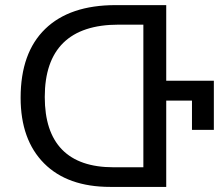

<svg xmlns="http://www.w3.org/2000/svg" viewBox="-20 -734 880 754"><path d="M632.8 0H413.1Q245.1 0 153.1 -92.5Q61 -185.1 61 -350.1Q61 -526.9 157.5 -620.4Q253.9 -713.9 434.1 -713.9H632.8V-417H819.8V-224.1H733.9V-338.9H632.8ZM155.8 -353Q155.8 -216.3 223.6 -146.7Q291.5 -77.1 425.8 -77.1H543V-637.2H445.8Q301.3 -637.2 228.5 -565.7Q155.8 -494.1 155.8 -353Z"/></svg>

Font: NotoPenekeko
Style: Regular
Weight: 400
Designer: Monotype Design team
Foundry: Monotype Imaging Inc.
Version: Version 1.04